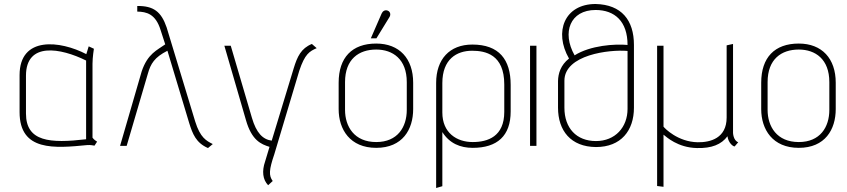

<svg xmlns="http://www.w3.org/2000/svg" viewBox="-20 -730 4240 961"><path d="M466 -21C450 -30 443 -41 443 -41V-411C443 -443 450 -486 450 -486L424 -498L412 -459C282 -527 78 -551 78 -354V-169C78 29 254 12 418 -4C431 -5 448 -2 453 -1ZM411 -33C231 -12 110 -20 110 -162V-351C110 -522 284 -490 411 -427Z M1045 -9C1013 -25 982 -41 957 -122L814 -593C787 -672 748 -701 667 -700V-672C713 -671 759 -661 784 -579L807 -508C767 -479 719 -462 689 -372L581 0H614L720 -361C734 -411 753 -443 818 -476L927 -114C944 -60 961 -15 1021 11Z M1345 176C1325 149 1326 121 1353 42L1478 -376C1506 -460 1529 -473 1565 -489L1541 -510C1487 -488 1468 -447 1450 -388L1340 -26C1295 -32 1263 -65 1241 -140L1135 -501H1103L1211 -129C1240 -27 1287 -8 1329 5L1307 78C1290 127 1295 169 1322 197Z M1864 -538 1929 -644C1937 -656 1934 -672 1920 -677C1907 -682 1895 -674 1890 -662L1836 -538ZM2048 -316C2048 -437 1979 -512 1863 -512C1742 -512 1675 -442 1675 -316V-184C1675 -82 1732 10 1863 10C1995 10 2048 -82 2048 -184ZM2016 -180C2016 -94 1970 -19 1863 -19C1753 -19 1707 -97 1707 -180V-319C1707 -434 1776 -482 1863 -482C1946 -482 2016 -434 2016 -319Z M2194 202V-69C2230 -12 2284 10 2346 10C2469 10 2536 -50 2536 -172V-305C2536 -432 2478 -507 2344 -507C2230 -507 2163 -433 2163 -315V211ZM2504 -170C2504 -47 2422 -19 2346 -19C2266 -19 2194 -65 2194 -167V-314C2194 -434 2266 -476 2343 -476C2409 -476 2504 -458 2504 -307Z M2665 0V-501H2633V0Z M3153 -505C3153 -629 3091 -707 2961 -710C2806 -710 2751 -571 2828 -437C2786 -404 2774 -362 2773 -325V-191C2773 -76 2837 5 2963 6C3088 6 3153 -76 3153 -191ZM3121 -185C3121 -93 3059 -24 2963 -24C2865 -24 2805 -89 2805 -191V-326C2805 -456 3030 -483 3121 -475ZM2856 -453C2791 -568 2834 -680 2961 -680C3057 -680 3121 -623 3121 -505C3058 -511 2935 -503 2856 -453Z M3675 -18C3650 -27 3649 -65 3649 -65V-510L3617 -503V-142C3617 -38 3535 -17 3472 -18C3372 -20 3307 -88 3301 -96V-501H3269V201L3301 205V-56C3315 -45 3372 9 3468 11C3542 13 3591 -7 3621 -48C3626 -14 3649 3 3657 3Z M4163 -316C4163 -437 4094 -512 3978 -512C3857 -512 3790 -442 3790 -316V-184C3790 -82 3847 10 3978 10C4110 10 4163 -82 4163 -184ZM4131 -180C4131 -94 4085 -19 3978 -19C3868 -19 3822 -97 3822 -180V-319C3822 -434 3891 -482 3978 -482C4061 -482 4131 -434 4131 -319Z"/></svg>

Font: Advent Pro
Style: ExtraLight
Weight: 250
Designer: Andreas Kalpakidis
Foundry: Andreas Kalpakidis
Version: Version 2.002 2007